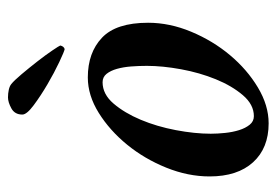

<svg xmlns="http://www.w3.org/2000/svg" viewBox="-126 -561 693 481"><g transform="rotate(-90 220.5 -320.5)"><path d="M255 -410Q225 -410 201.5 -382.5Q178 -355 161 -314.5Q144 -274 135 -226.5Q126 -179 126 -139Q126 -122 128 -103Q130 -84 135 -68Q140 -52 148.5 -41.5Q157 -31 170 -31Q199 -31 222.5 -58.5Q246 -86 262.5 -126.5Q279 -167 287.5 -213.5Q296 -260 296 -299Q296 -319 294.5 -338.5Q293 -358 288.5 -374Q284 -390 276 -400Q268 -410 255 -410ZM267 -447Q329 -447 366.5 -411.5Q404 -376 404 -296Q404 -242 381.5 -188Q359 -134 323 -91Q287 -48 242 -21Q197 6 152 6Q90 6 54.5 -33Q19 -72 19 -142Q19 -196 41 -250.5Q63 -305 98.5 -348.5Q134 -392 178 -419.5Q222 -447 267 -447ZM338 -505Q332 -506 305.5 -518.5Q279 -531 250 -548Q221 -565 197.5 -582.5Q174 -600 174 -611Q174 -630 189.5 -638.5Q205 -647 217 -647Q227 -647 236 -645Q245 -643 250 -639Q259 -632 275 -613Q291 -594 307 -573.5Q323 -553 334.5 -536Q346 -519 347 -516Q345 -507 338 -505Z"/></g></svg>

Font: Vermiglione SemiBold
Style: Italic
Weight: 600
Italic angle: -11°
Version: Version 1.000